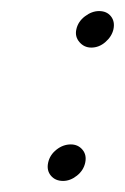

<svg xmlns="http://www.w3.org/2000/svg" viewBox="-20 -438 226 347"><path d="M134 -144Q137 -158 129 -167.5Q121 -177 108 -177Q94 -177 82 -167.5Q70 -158 67 -144Q64 -130 72 -120.5Q80 -111 94 -111Q107 -111 119 -120.5Q131 -130 134 -144ZM185 -385Q188 -399 180.5 -408.5Q173 -418 159 -418Q146 -418 133.5 -408.5Q121 -399 118 -385Q115 -372 123.5 -362Q132 -352 145 -352Q159 -352 170.5 -362Q182 -372 185 -385Z"/></svg>

Font: Advent Pro
Style: Italic
Weight: 400
Italic angle: -12°
Designer: VivaRado, Andreas Kalpakidis
Foundry: VivaRado, Andreas Kalpakidis
Version: Version 3.000